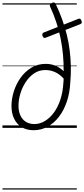

<svg xmlns="http://www.w3.org/2000/svg" viewBox="-20 -1037 683 1557"><path d="M253 19Q196 19 155.5 -6Q115 -31 94 -75.5Q73 -120 73 -177Q73 -234 91.5 -294Q110 -354 146 -405Q182 -456 233.5 -487.5Q285 -519 351 -519Q394 -519 429.5 -504Q465 -489 496 -460Q497 -526 491 -591.5Q485 -657 472 -722.5Q459 -788 437.5 -853.5Q416 -919 386 -984Q382 -993 385.5 -1000Q389 -1007 400 -1013Q422 -1024 431 -1006Q462 -942 484.5 -878.5Q507 -815 522.5 -752Q538 -689 545.5 -625.5Q553 -562 554.5 -498.5Q556 -435 550 -370Q546 -284 522 -213Q498 -142 458 -90Q418 -38 365.5 -9.5Q313 19 253 19ZM259 -31Q303 -31 344 -55.5Q385 -80 417.5 -124.5Q450 -169 470 -230.5Q490 -292 494 -366Q495 -376 495.5 -384Q496 -392 496 -400Q463 -436 426 -452.5Q389 -469 347 -469Q296 -469 256 -441.5Q216 -414 187.5 -370Q159 -326 144.5 -276Q130 -226 130 -179Q130 -134 145.5 -100.5Q161 -67 190 -49Q219 -31 259 -31ZM350 -731Q342 -727 334.5 -731.5Q327 -736 324 -748Q322 -758 324.5 -764.5Q327 -771 336 -774L615 -884Q634 -892 641 -867Q645 -857 642.5 -851Q640 -845 631 -841ZM0 490H603V500H0ZM0 -20H603V0H0ZM0 -505H603V-500H0ZM0 -1010H603V-1000H0Z"/></svg>

Font: Playwrite TZ Guides
Style: Regular
Weight: 400
Designer: Veronika Burian, José Scaglione
Foundry: TypeTogether
Version: Version 1.003